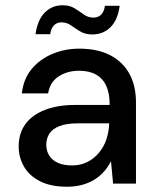

<svg xmlns="http://www.w3.org/2000/svg" viewBox="-20 -698 596 730"><path d="M235 12Q173 12 132 -9Q91 -30 71 -65Q51 -100 51 -141Q51 -191 76.5 -226Q102 -261 150.5 -280Q199 -299 266 -299H397Q397 -343 384 -371.5Q371 -400 345 -414.5Q319 -429 281 -429Q236 -429 203 -407.5Q170 -386 163 -343H63Q69 -397 99.5 -434.5Q130 -472 178 -492.5Q226 -513 281 -513Q351 -513 399 -488Q447 -463 472 -417.5Q497 -372 497 -309V0H410L402 -85Q392 -65 376.5 -47Q361 -29 340.5 -16Q320 -3 293.5 4.5Q267 12 235 12ZM254 -69Q286 -69 312 -82Q338 -95 356.5 -117.5Q375 -140 384.5 -168Q394 -196 395 -227V-229H276Q233 -229 206 -218.5Q179 -208 167.5 -189.5Q156 -171 156 -148Q156 -124 167.5 -106Q179 -88 201 -78.5Q223 -69 254 -69ZM331 -567Q304 -567 285 -578.5Q266 -590 250 -601.5Q234 -613 213 -613Q197 -613 185.5 -602Q174 -591 171 -568H115Q123 -623 150.5 -650.5Q178 -678 218 -678Q245 -678 263.5 -666.5Q282 -655 298.5 -643Q315 -631 336 -631Q353 -631 364.5 -642.5Q376 -654 379 -676H435Q428 -622 400 -594.5Q372 -567 331 -567Z"/></svg>

Font: DMSans_18ptMedium
Style: Regular
Weight: 500
Designer: Colophon Foundry, Jonny Pinhorn
Foundry: Colophon Foundry
Version: Version 4.004;gftools[0.9.30]